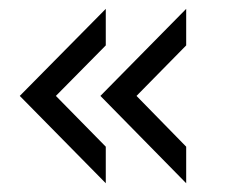

<svg xmlns="http://www.w3.org/2000/svg" viewBox="-20 -482 518 436"><path d="M220.2 -461.9V-378.9L106.9 -264.2L220.2 -148.9V-65.9L24.9 -264.2ZM402.8 -461.9V-378.9L290 -264.2L402.8 -148.9V-65.9L208 -264.2Z"/></svg>

Font: D-DIN-PRO
Style: Regular
Weight: 400
Designer: Charles Nix
Foundry: Datto Inc.
Version: Version 1.000;hotconv 1.0.109;makeotfexe 2.5.65596